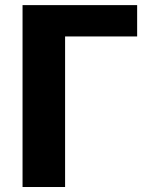

<svg xmlns="http://www.w3.org/2000/svg" viewBox="-20 -749 584 769"><path d="M529.3 -728.5V-603H240.7V0H70.3V-728.5Z"/></svg>

Font: Lato-ExtraBold
Style: Regular
Weight: 500
Designer: Lukasz Dziedzic with Adam Twardoch and Botio Nikoltchev
Foundry: tyPoland Lukasz Dziedzic
Version: ""